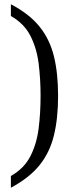

<svg xmlns="http://www.w3.org/2000/svg" viewBox="-20 -717 328 899"><path d="M252 -268Q252 -163 232.5 -83Q213 -3 165 56.5Q117 116 31 162V107Q93 72 122.5 14Q152 -44 161 -116.5Q170 -189 170 -268Q170 -347 161 -419Q152 -491 122.5 -549Q93 -607 31 -642V-697Q117 -652 165 -592.5Q213 -533 232.5 -453.5Q252 -374 252 -268Z"/></svg>

Font: Lisu Bosa ExtraLight
Style: Regular
Weight: 200
Designer: David Morse, Annie Olsen, Victor Gaultney, Frank Grießhammer (Latin)
Foundry: SIL International
Version: Version 2.000